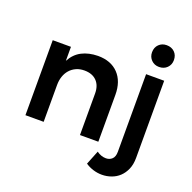

<svg xmlns="http://www.w3.org/2000/svg" viewBox="-162 -926 1285 1287"><g transform="rotate(20 481.0 -282.5)"><path d="M811 -610Q778 -610 756 -632Q734 -654 734 -687Q734 -722 756 -743.5Q778 -765 811 -765Q846 -765 868 -743.5Q890 -722 890 -687Q890 -654 868 -632Q846 -610 811 -610ZM470 0V-296Q470 -353 438.5 -385Q407 -417 351 -417Q318 -417 292 -405Q266 -393 248 -372.5Q230 -352 220.5 -324Q211 -296 211 -263V0H81V-535H211V-435Q240 -489 288.5 -514Q337 -539 403 -540Q496 -540 548.5 -485Q601 -430 601 -334V0ZM747 -535H876V15Q876 62 861 96.5Q846 131 821.5 154Q797 177 764.5 188.5Q732 200 698 200Q666 200 635.5 190.5Q605 181 580 164L620 64Q652 87 686 87Q712 87 729.5 70.5Q747 54 747 19Z"/></g></svg>

Font: QuotatisMedium
Style: Regular
Weight: 500
Designer: Julieta Ulanovsky
Foundry: Quotatis-Medium
Version: Version 4.000;PS 004.000;hotconv 1.0.88;makeotf.lib2.5.64775